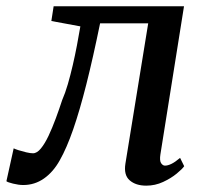

<svg xmlns="http://www.w3.org/2000/svg" viewBox="-49 -575 651 605"><path d="M456.5 -88.8Q453.3 -68.5 458.7 -60.8Q464 -53.1 470.8 -53.1Q479.9 -53.1 491.3 -58.7Q502.7 -64.2 518.5 -77.5L531.4 -51.3Q525.6 -42.6 507.8 -28Q490 -13.3 465 -1.7Q440 10 411.8 10Q378.8 10 359.6 -6.8Q340.4 -23.5 346.2 -59.5L418 -501.5H266.4Q244 -392.3 223.1 -309.4Q202.1 -226.5 181.6 -167.3Q161 -108 139.4 -70Q118.8 -33 89.5 -12.5Q60.2 8 24.3 8Q9.8 8 -7.9 3.6Q-25.5 -0.8 -28.8 -4L-5.9 -107.6Q-2.6 -105.6 8.8 -101.9Q20.2 -98.3 33.5 -95.1Q46.7 -92 55 -92Q67.5 -92 79.9 -107.2Q92.3 -122.4 104 -147.1Q115.6 -171.8 126.6 -201.4Q137.6 -231 146.9 -259.6Q156.4 -281.2 164.7 -309.6Q172.9 -337.9 180.2 -369.3Q187.5 -400.7 193.5 -432.3Q199.5 -463.8 204.2 -491.9L112.8 -508.8L120 -555.2H530.8Z"/></svg>

Font: Merriweather 7pt Light
Style: Italic
Weight: 300
Italic angle: -7.8°
Designer: Eben Sorkin
Foundry: Eben Sorkin
Version: Version 2.200;gftools[0.9.31]